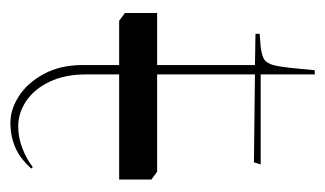

<svg xmlns="http://www.w3.org/2000/svg" viewBox="-148 -467 625 369"><g transform="rotate(90 164.5 -282.5)"><path d="M105 -129V-460L45 -461V-469L70 -471Q87 -473 94.5 -478Q102 -483 105.5 -497Q109 -511 112 -544L115 -575H123V-471H296L292 -458L123 -460V-135Q123 -95 137 -65.5Q151 -36 174 -20.5Q197 -5 223 -5Q244 -5 265 -13Q286 -21 301 -33L304 -30Q294 -19 282 -10Q270 -1 253 4.5Q236 10 216 10Q190 10 164.5 -6.5Q139 -23 122 -54.5Q105 -86 105 -129ZM5 -210V-272H310L325 -261V-199H20Z"/></g></svg>

Font: TMT Limkin
Style: Regular
Weight: 400
Designer: Gabriel Drozdov
Version: Version 1.000;Glyphs 3.1.2 (3151)